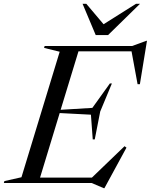

<svg xmlns="http://www.w3.org/2000/svg" viewBox="-59 -955 787 1002"><path d="M482.5 27 419 0H-39L-36 -10L53 -30L252.5 -685L171 -705L174 -715H631L704.5 -742H708L671 -515.5H659L627.5 -687H350.5L257.5 -382L423 -392L514.5 -519.5H525L464 -373L435.5 -227.5H425L415.5 -356.5L252.5 -365L150 -28H420.5L591 -192L601 -184.5L486 27ZM671.5 -935 505 -772H440.5L372 -935H391.5L481.5 -828.5L650.5 -935Z"/></svg>

Font: Newsreader 72pt
Style: Italic
Weight: 400
Italic angle: -17°
Designer: Hugues Gentile
Foundry: Production Type
Version: Version 1.003; ttfautohint (v1.8.3)